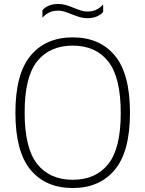

<svg xmlns="http://www.w3.org/2000/svg" viewBox="-20 -937 732 966"><path d="M57.5 -370Q57.5 -565.5 134 -657.2Q210.5 -749 346 -749Q482 -749 558 -657.2Q634 -565.5 634 -370Q634 -174.5 557.5 -82.8Q481 9 346 9Q209.5 9 133.5 -82.8Q57.5 -174.5 57.5 -370ZM587.5 -368Q587.5 -549 524.2 -628.2Q461 -707.5 346 -707.5Q230.5 -707.5 167.2 -629Q104 -550.5 104 -372Q104 -191 167.2 -111.8Q230.5 -32.5 346 -32.5Q461 -32.5 524.2 -111Q587.5 -189.5 587.5 -368ZM339 -866Q316.5 -875 302.2 -879.2Q288 -883.5 273 -883.5Q248 -883.5 229.2 -875Q210.5 -866.5 193.5 -848V-886Q221.5 -917 273 -917Q293 -917 311 -911.8Q329 -906.5 353.5 -896.5Q376 -887.5 390.2 -883.2Q404.5 -879 419.5 -879Q444 -879 463 -887.5Q482 -896 499 -914.5V-876.5Q470.5 -845.5 419.5 -845.5Q399.5 -845.5 381.5 -850.8Q363.5 -856 339 -866Z"/></svg>

Font: Encode Sans ExtraLight
Style: Regular
Weight: 275
Designer: Multiple Designers
Foundry: Impallari Type
Version: Version 2.000